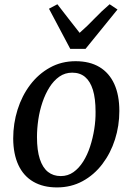

<svg xmlns="http://www.w3.org/2000/svg" viewBox="-20 -848 608 880"><path d="M326.5 -567.5Q391 -567.5 435.8 -540.8Q480.5 -514 503.8 -463Q527 -412 527 -339Q527 -271.5 507 -208.8Q487 -146 449.2 -96.2Q411.5 -46.5 358.8 -17.8Q306 11 241 11Q178 11 133 -15Q88 -41 64.5 -91.2Q41 -141.5 40.5 -213Q40.5 -282 60.5 -345.5Q80.5 -409 118.2 -459Q156 -509 208.8 -538.2Q261.5 -567.5 326.5 -567.5ZM311 -515Q278 -515 252 -496.8Q226 -478.5 206.8 -448Q187.5 -417.5 174.5 -379Q161.5 -340.5 155.5 -299.5Q149.5 -258.5 149.5 -219.5Q149.5 -159 162.5 -119.2Q175.5 -79.5 199.8 -60.2Q224 -41 258.5 -41Q291 -41 316.5 -59Q342 -77 361.2 -107.5Q380.5 -138 393 -176.5Q405.5 -215 412 -256Q418.5 -297 418 -335.5Q418 -396.5 405.8 -436Q393.5 -475.5 370 -495.2Q346.5 -515 311 -515ZM302 -624 204.5 -808 243 -828.5Q268 -796 293.5 -763.2Q319 -730.5 345 -697.5Q382 -730 413.2 -763Q444.5 -796 482.5 -828.5L518.5 -804.5L372 -624Z"/></svg>

Font: Merriweather 20pt
Style: Italic
Weight: 400
Italic angle: -7.8°
Version: Version 2.101